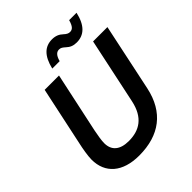

<svg xmlns="http://www.w3.org/2000/svg" viewBox="-251 -1066 1231 1231"><g transform="rotate(-45 364.5 -450.0)"><path d="M521 -780C587 -780 633 -822 654 -916H587C574 -870 559 -858 537 -858C524 -858 512 -864 497 -878C477 -897 454 -907 422 -907C358 -907 313 -867 291 -773H358C370 -817 388 -829 408 -829C424 -829 433 -822 449 -808C469 -789 490 -780 521 -780ZM291 16C475 16 594 -74 632 -252L729 -711H599L504 -263C478 -141 406 -97 310 -97C228 -97 188 -135 188 -199C188 -223 194 -260 202 -300L290 -711H160L75 -312C66 -273 56 -214 56 -182C56 -59 141 16 291 16Z"/></g></svg>

Font: Geist SemiBold
Style: Italic
Weight: 600
Italic angle: -12°
Designer: Basement.studio, Andrés Briganti, Mateo Zaragoza
Foundry: Basement.studio, Vercel, Andrés Briganti, Guido Ferreyra, Mateo Zaragoza
Version: Version 1.500